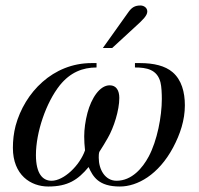

<svg xmlns="http://www.w3.org/2000/svg" viewBox="-20 -669 726 700"><path d="M355 -494H389L477 -575C500 -596 517 -612 517 -627C517 -642 503 -649 492 -649C471 -649 460 -641 449 -626ZM472 -439V-423C514 -423 553 -416 565 -369C569 -354 570 -326 570 -308C570 -244 553 -156 522 -98C500 -57 461 -10 405 -10C363 -10 340 -51 340 -94C340 -101 340 -108 342 -115C352 -130 365 -152 373 -166C395 -204 415 -267 415 -312C415 -339 404 -358 380 -358C343 -358 313 -310 299 -258C291 -228 287 -197 287 -172C287 -158 288 -136 290 -121C271 -66 213 -10 168 -10C136 -10 111 -35 111 -104C111 -187 148 -295 198 -358C236 -405 281 -423 332 -423V-439H314C173 -439 70 -332 37 -211C30 -184 27 -157 27 -130C27 -31 92 11 156 11C227 11 264 -13 303 -60C319 -25 339 11 417 11C481 11 558 -32 611 -131C637 -180 654 -231 654 -285C654 -333 642 -378 609 -406C582 -429 541 -439 490 -439Z"/></svg>

Font: XITS
Style: Italic
Weight: 400
Italic angle: -16.33°
Designer: MicroPress Inc., with final additions and corrections provided by Coen Hoffman, Elsevier (retired)
Version: Version 1.107